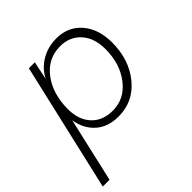

<svg xmlns="http://www.w3.org/2000/svg" viewBox="-211 -651 1003 1003"><g transform="rotate(-45 290.5 -149.5)"><path d="M357 -509Q443 -509 495.5 -448Q548 -387 548 -288Q548 -161 478 -75.5Q408 10 298 10Q221 10 172.5 -33Q124 -76 113 -148L31 210H-19L145 -500H189L168 -399Q195 -451 245 -480Q295 -509 357 -509ZM299 -33Q385 -33 442 -106Q499 -179 499 -288Q499 -370 455.5 -418Q412 -466 342 -466Q251 -466 194.5 -392Q138 -318 138 -204Q138 -126 181 -79.5Q224 -33 299 -33Z"/></g></svg>

Font: Elaine Sans Light
Style: Italic
Weight: 300
Italic angle: -13°
Designer: Wei Huang
Foundry: Wei Huang
Version: Version 2.001;December 24, 2019;FontCreator 12.0.0.2547 64-b